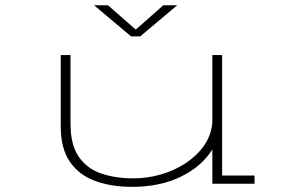

<svg xmlns="http://www.w3.org/2000/svg" viewBox="-20 -714 1140 746"><path d="M493 12Q412.5 12 350 -10.8Q287.5 -33.5 251.8 -85Q216 -136.5 216 -223V-500H254V-233Q254 -153 284.8 -106.8Q315.5 -60.5 370.8 -40.8Q426 -21 499 -21Q551 -21 602.8 -35.5Q654.5 -50 698.2 -78Q742 -106 770.8 -145.5Q799.5 -185 805 -235.5V-500H843V-32H969V0H805V-133.5Q765 -68 683.8 -28Q602.5 12 493 12ZM345.5 -693.5H399.5L507.5 -599L614.5 -693.5H668.5L524.5 -572.5H489.5Z"/></svg>

Font: Trispace Expanded Thin
Style: Regular
Weight: 100
Width: 7
Designer: Tyler Finck
Foundry: Etcetera Type Company
Version: Version 1.210; ttfautohint (v1.8.3)